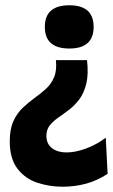

<svg xmlns="http://www.w3.org/2000/svg" viewBox="-20 -557 428 728"><path d="M310 -329Q316 -275 307 -239Q298 -203 280.5 -180Q263 -157 242 -141Q221 -125 201.5 -111.5Q182 -98 169 -82Q156 -66 156 -42Q156 -11 177.5 5Q199 21 232 21Q266 21 306.5 6Q347 -9 381 -35L388 102Q349 128 306 139.5Q263 151 217 151Q168 151 122 136Q76 121 46.5 83Q17 45 17 -21Q17 -67 30.5 -97Q44 -127 65.5 -147.5Q87 -168 110.5 -185Q134 -202 154 -220Q174 -238 185 -264Q196 -290 192 -329ZM243 -537Q335 -537 335 -455Q335 -373 243 -373Q150 -373 150 -455Q150 -537 243 -537Z"/></svg>

Font: Bricolage Grotesque 96pt Bricolage Grotesque 48pt Regular
Style: Bold
Weight: 700
Designer: Mathieu Triay
Foundry: Atelier Triay
Version: Version 1.001; ttfautohint (v1.8.4.7-5d5b);gftools[0.9.33.de